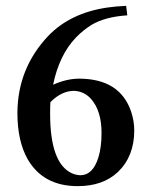

<svg xmlns="http://www.w3.org/2000/svg" viewBox="-20 -632 530 662"><path d="M153.8 -279.8Q152.8 -268.1 152.8 -240.2Q152.8 -69.3 227.5 -34.7Q242.2 -28.3 256.8 -27.8Q300.3 -27.8 319.3 -89.4Q330.1 -124.5 330.1 -173.8Q330.1 -249.5 293.9 -291Q269 -318.4 232.9 -318.8Q190.9 -317.4 153.8 -279.8ZM418.9 -579.1Q342.8 -574.2 295.9 -546.4Q267.1 -528.8 241.2 -502Q184.1 -441.9 163.1 -339.8Q208.5 -360.4 252 -360.8Q393.6 -360.8 432.1 -247.1Q442.9 -214.8 442.9 -182.1Q442.9 -92.8 386.2 -38.6Q334.5 9.8 248 9.8Q129.4 9.8 75.7 -82.5Q40 -145 40 -243.2Q41 -396.5 146 -507.8Q222.2 -587.4 350.1 -606Q380.4 -610.4 415 -611.8Z"/></svg>

Font: Linux Libertine O
Style: Semibold
Weight: 700
Designer: Philipp H. Poll
Foundry: Philipp H. Poll
Version: Version 5.0.0